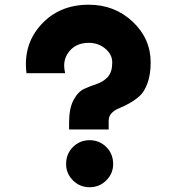

<svg xmlns="http://www.w3.org/2000/svg" viewBox="-20 -776 710 806"><path d="M270 -232.5V-260Q270 -321.2 288.8 -356.2Q307.5 -391.2 333.8 -403.1Q360 -415 386.9 -423.8Q413.8 -432.5 432.5 -453.1Q451.2 -473.8 451.2 -513.8Q451.2 -547.5 421.9 -571.9Q392.5 -596.2 352.5 -596.2Q298.8 -596.2 269.4 -558.8Q240 -521.2 253.8 -468.8H91.2Q76.2 -588.8 152.5 -672.5Q228.8 -756.2 352.5 -756.2Q461.2 -756.2 536.9 -685Q612.5 -613.8 612.5 -513.8Q612.5 -463.8 599.4 -427.5Q586.2 -391.2 566.9 -373.8Q547.5 -356.2 524.4 -343.1Q501.2 -330 481.9 -322.5Q462.5 -315 449.4 -301.9Q436.2 -288.8 436.2 -268.8V-232.5ZM257.5 -87.5Q257.5 -130 286.2 -158.8Q315 -187.5 356.2 -187.5Q397.5 -187.5 426.2 -158.8Q455 -130 455 -87.5Q455 -47.5 426.2 -18.8Q397.5 10 356.2 10Q315 10 286.2 -18.8Q257.5 -47.5 257.5 -87.5Z"/></svg>

Font: Now Black
Style: Regular
Weight: 900
Designer: Alfredo Marco Pradil
Foundry: Alfredo Marco Pradil
Version: Version 1.002;PS 001.002;hotconv 1.0.88;makeotf.lib2.5.64775